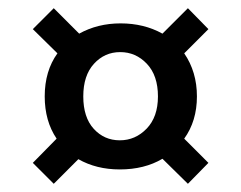

<svg xmlns="http://www.w3.org/2000/svg" viewBox="-20 -612 588 468"><path d="M429 -274 488 -215 438 -164 376 -225Q332 -199 272 -199Q215 -199 171 -224L111 -164L60 -215L118 -274Q89 -317 89 -377Q89 -439 120 -482L60 -541L111 -592L173 -530Q218 -555 274 -555Q331 -555 376 -530L438 -592L488 -541L429 -482Q460 -437 460 -377Q460 -317 429 -274ZM365 -377Q365 -428 338 -456.5Q311 -485 273 -485Q235 -485 209 -456.5Q183 -428 183 -377Q183 -326 208.5 -298Q234 -270 272 -270Q310 -270 337.5 -298.5Q365 -327 365 -377Z"/></svg>

Font: Poppins Medium A&M
Style: Regular
Weight: 500
Designer: Ninad Kale (Devanagari), Jonny Pinhorn (Latin)
Foundry: Indian Type Foundry
Version: 4.004